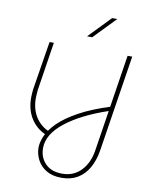

<svg xmlns="http://www.w3.org/2000/svg" viewBox="-98 -771 830 1059"><g transform="rotate(10 317.0 -242.0)"><path d="M320 216Q269 216 235 195.5Q201 175 184 142Q167 109 167 74Q167 44 183 7Q199 -30 238.5 -69Q278 -108 347.5 -146.5Q417 -185 525 -219L516 -193Q365 -142 278.5 -73.5Q192 -5 192 72Q192 124 225.5 158.5Q259 193 320 193Q384 193 425.5 149.5Q467 106 478 35L563 -510H589L505 28Q496 86 472 128.5Q448 171 410 193.5Q372 216 320 216ZM195 -3Q140 -26 109.5 -75Q79 -124 79 -190Q79 -200 80 -213.5Q81 -227 82 -237L126 -510H150L108 -239Q107 -229 106 -216Q105 -203 105 -193Q105 -131 133 -87Q161 -43 210 -23ZM324 -577 443 -700H472L353 -577Z"/></g></svg>

Font: MuseoModerno Thin
Style: Italic
Weight: 100
Italic angle: -9°
Designer: Pablo Cosgaya, Héctor Gatti, Marcela Romero, and the Authors of The MuseoModerno Project.
Foundry: Omnibus-Type Team
Version: Version 1.003